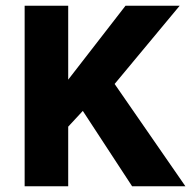

<svg xmlns="http://www.w3.org/2000/svg" viewBox="-20 -650 667 670"><path d="M66 0V-630H218V-372L418 -630H607L380 -357L627 0H441L269 -263L218 -208V0Z"/></svg>

Font: Mukta Vaani ExtraBold
Style: Regular
Weight: 800
Designer: Noopur Datye, Girish Dalvi, Yashodeep Gholap, Pallavi Karambelkar
Foundry: Ek Type
Version: Version 2.538;PS 1.000;hotconv 16.6.51;makeotf.lib2.5.65220;